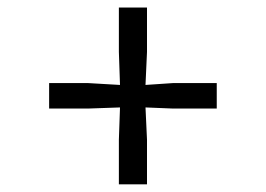

<svg xmlns="http://www.w3.org/2000/svg" viewBox="-20 -577 709 512"><path d="M297 -85.5V-204.5L300 -290.5L214 -287.5H111V-355.5H214L300 -350.5L297 -438.5V-557H372V-438.5L368 -350.5L442 -355.5H558V-287.5H442L368 -290.5L372 -204.5V-85.5Z"/></svg>

Font: Merriweather Light 18pt Light
Style: Regular
Weight: 300
Version: Version 2.100